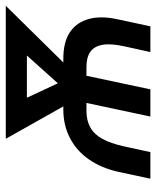

<svg xmlns="http://www.w3.org/2000/svg" viewBox="42 -582 540 664"><g transform="rotate(-90 312.0 -250.0)"><path d="M441 -301H428L624 -500H164L276 -301H265Q210 -301 165.5 -277.5Q121 -254 92 -211.5Q63 -169 50 -112L26 0H118L138 -92Q148 -137 163.5 -165.5Q179 -194 203 -207.5Q227 -221 261 -221H288L241 0H335L382 -221H413Q446 -221 465 -207.5Q484 -194 489 -165.5Q494 -137 484 -91L464 0H553L577 -112Q590 -170 578.5 -212.5Q567 -255 533 -278Q499 -301 441 -301ZM356 -320 306 -427H452Z"/></g></svg>

Font: Advent Pro SemiBold
Style: Italic
Weight: 600
Italic angle: -12°
Version: Version 3.000